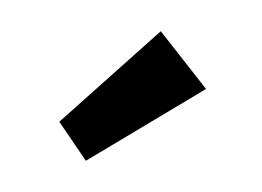

<svg xmlns="http://www.w3.org/2000/svg" viewBox="-20 -287 168 123"><path d="M18 -209 35 -184 112 -230 83 -267Z"/></svg>

Font: Hussar Tani
Style: Dwa
Weight: 700
Foundry: Cannot Into Space Fonts
Version: Version 0.92